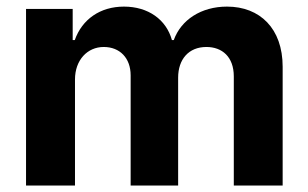

<svg xmlns="http://www.w3.org/2000/svg" viewBox="-20 -573 952 593"><path d="M60.4 0H211.6V-327.4C211.6 -387.8 250 -427.9 300.4 -427.9C350.1 -427.9 383.5 -393.8 383.5 -340.2V0H530.2V-333.1C530.2 -389.6 562.5 -427.9 617.5 -427.9C665.8 -427.9 702.1 -397.7 702.1 -337V0H853V-366.8C853 -485.1 782.7 -552.6 681.1 -552.6C601.2 -552.6 539.1 -511.7 516.7 -449.2H511C493.6 -512.4 437.9 -552.6 362.9 -552.6C289.4 -552.6 233.7 -513.5 210.9 -449.2H204.5V-545.5H60.4Z"/></svg>

Font: Magic Ui Pro
Style: Bold
Weight: 700
Designer: Stefan Endress, Andreas Faust
Version: Version 1.000;FEAKit 1.0